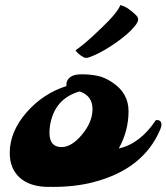

<svg xmlns="http://www.w3.org/2000/svg" viewBox="-20 -737 659 760"><path d="M18.6 0ZM184.1 2.4 174.3 2.9Q97.2 2.9 56.6 -35.2Q18.6 -70.8 18.6 -131.8Q18.6 -215.8 85.4 -292.5Q150.4 -366.7 243.2 -396.5Q240.2 -418.5 259.3 -432.6Q272.9 -442.9 304.4 -442.9Q335.9 -442.9 365.2 -437Q394.5 -431.2 424.3 -411.1Q488.8 -368.7 488.8 -296.9Q488.8 -219.2 450.2 -149.4Q534.2 -167.5 597.2 -261.7Q619.1 -263.2 619.1 -243.7Q619.1 -235.8 614.3 -224.6Q547.9 -66.9 348.6 -15.6Q277.3 2.9 186.5 2.9ZM175.8 -211.4Q175.8 -154.8 223.1 -154.8Q263.2 -154.8 303.7 -203.1Q346.2 -253.4 346.2 -305.2Q346.2 -357.9 295.4 -375Q208 -350.6 183.6 -265.6Q175.8 -239.7 175.8 -211.4ZM297.4 -519Q282.2 -530.8 279.3 -538.1Q311.5 -560.5 352.3 -598.6Q393.1 -636.7 410.2 -654.8Q449.2 -695.8 456.1 -716.8Q484.9 -710.4 518.6 -676.8Q526.9 -668.5 526.9 -659.4Q526.9 -650.4 514.2 -634.3Q501.5 -618.2 481.7 -601.1Q461.9 -584 437.7 -567.1Q413.6 -550.3 390.4 -537.1Q367.2 -523.9 347.7 -515.9Q328.1 -507.8 321.8 -507.8Q315.4 -507.8 309.6 -511Q303.7 -514.2 297.4 -519Z"/></svg>

Font: Molle
Style: Regular
Weight: 400
Italic angle: -22°
Designer: Elena Albertoni
Foundry: Elena Albertoni
Version: Version 1.001; ttfautohint (v0.92) -l 12 -r 12 -G 200 -x 10 